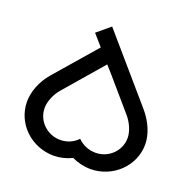

<svg xmlns="http://www.w3.org/2000/svg" viewBox="-121 -775 922 922"><g transform="rotate(20 340.0 -314.5)"><path d="M577 -332 299 -654 232 -598 282 -541 100 -331C61 -286 38 -228 38 -176C38 -65 131 25 247 25C277 25 311 17 339 3C369 17 403 25 433 25C548 25 642 -65 642 -176C642 -228 617 -285 577 -332ZM431 -57C395 -57 363 -71 339 -95C317 -71 285 -57 250 -57C183 -57 128 -110 128 -176C128 -211 146 -251 169 -278L339 -475L372 -438L509 -279C534 -250 552 -210 552 -176C552 -110 497 -57 431 -57Z"/></g></svg>

Font: Hejaz
Style: Regular
Weight: 400
Designer: Bandar Raffah (Arabic) and Santiago Orozco (Latin)
Foundry: Caramella and Typemade
Version: Version 1.010;hotconv 1.0.109;makeotfexe 2.5.65596